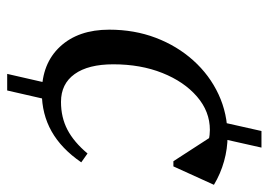

<svg xmlns="http://www.w3.org/2000/svg" viewBox="-124 -606 730 521"><g transform="rotate(90 240.5 -345.0)"><path d="M304 -552 335 -690H380L349 -552ZM180 0 207 -118H252L225 0ZM231 -94Q152 -94 106 -143.5Q60 -193 60 -277Q60 -345 82 -403Q104 -461 143.5 -505Q183 -549 235.5 -573.5Q288 -598 349 -598Q383 -598 417 -588.5Q451 -579 481 -561L431 -451H417L338 -573H400V-522Q391 -532 380.5 -538Q370 -544 358 -547Q346 -550 332 -550Q282 -550 241.5 -515Q201 -480 177.5 -421Q154 -362 154 -288Q154 -220 180.5 -183Q207 -146 256 -146Q298 -146 331.5 -163.5Q365 -181 396 -218L420 -201Q383 -147 336 -120.5Q289 -94 231 -94Z"/></g></svg>

Font: Platypi Light
Style: Italic
Weight: 300
Italic angle: -13°
Designer: David Sargent
Foundry: Bolt Cutter Type
Version: Version 1.200